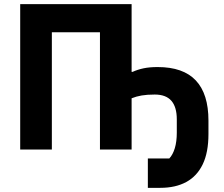

<svg xmlns="http://www.w3.org/2000/svg" viewBox="-20 -718 1075 922"><path d="M690 184V43H793Q810 25 819.5 -6.5Q829 -38 829 -81V-145Q829 -204 803 -234Q777 -264 723 -264Q686 -264 660 -259.5Q634 -255 612 -246V0H460V-563H229V0H77V-698H612V-373H617Q641 -384 669.5 -390Q698 -396 737 -396Q860 -396 920.5 -331.5Q981 -267 981 -139V-74Q981 14 953.5 71Q926 128 874.5 156Q823 184 750 184Z"/></svg>

Font: IBM Plex Sans Var
Style: Regular
Weight: 400
Designer: Mike Abbink, Paul van der Laan, Pieter van Rosmalen
Foundry: Bold Monday
Version: Version 3.000